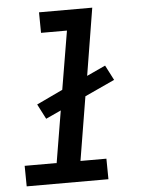

<svg xmlns="http://www.w3.org/2000/svg" viewBox="-53 -777 605 819"><g transform="rotate(-5 250.0 -367.5)"><path d="M378 0H28L27 -88H164L201 -310L136 -280L103 -344L215 -397L257 -647H146L145 -735H373L326 -447L406 -484L439 -420L311 -361L266 -88H377Z"/></g></svg>

Font: Iosevka Term Curly SmBd Obl
Style: Regular
Weight: 600
Italic angle: -9°
Designer: Belleve Invis
Foundry: Belleve Invis
Version: Version 32.3.0